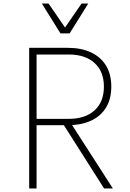

<svg xmlns="http://www.w3.org/2000/svg" viewBox="-20 -1072 740 1092"><path d="M146 0V-800H365Q443 -800 498.5 -773.5Q554 -747 583.5 -698Q613 -649 613 -579Q613 -510 583.5 -461Q554 -412 498.5 -386Q443 -360 365 -360H188V0ZM572 0 337 -370H384L622 0ZM188 -396H371Q465 -396 518 -444.5Q571 -493 571 -579Q571 -665 518 -713.5Q465 -762 371 -762H188ZM482 -1052 376 -882H324L218 -1052H256L360 -901H340L444 -1052Z"/></svg>

Font: Martian Mono SemiExpanded Thin
Style: Regular
Weight: 250
Monospace: yes
Version: Version 0.930